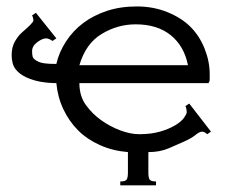

<svg xmlns="http://www.w3.org/2000/svg" viewBox="-20 -465 708 587"><path d="M222.7 -210.9Q222.7 -171.9 242.2 -144.5Q261.7 -117.2 289.1 -97.7Q316.4 -78.1 347.7 -66.4Q378.9 -54.7 406.2 -54.7Q441.4 -54.7 468.8 -62.5Q496.1 -70.3 515.6 -82Q535.2 -93.8 543 -105.5Q550.8 -117.2 550.8 -121.1Q550.8 -132.8 546.9 -140.6L558.6 -148.4L625 -62.5L613.3 -54.7Q609.4 -58.6 605.5 -60.5Q601.6 -62.5 597.7 -62.5Q589.8 -62.5 578.1 -52.7Q566.4 -43 544.9 -33.2Q523.4 -23.4 496.1 -11.7Q468.8 0 433.6 0V62.5Q433.6 78.1 437.5 84Q441.4 89.8 457 89.8V101.6H347.7V89.8Q363.3 89.8 367.2 84Q371.1 78.1 371.1 62.5V0Q324.2 -3.9 285.2 -21.5Q246.1 -39.1 218.8 -66.4Q191.4 -93.8 173.8 -130.9Q156.2 -168 152.3 -210.9Q128.9 -210.9 105.5 -214.8Q82 -218.8 60.5 -228.5Q39.1 -238.3 27.3 -253.9Q15.6 -269.5 15.6 -296.9Q15.6 -320.3 25.4 -337.9Q35.2 -355.5 48.8 -367.2Q62.5 -378.9 72.3 -388.7Q82 -398.4 82 -402.3Q82 -410.2 78.1 -418L89.8 -425.8L152.3 -347.7L140.6 -339.8Q128.9 -347.7 121.1 -347.7Q109.4 -347.7 93.8 -335.9Q78.1 -324.2 78.1 -308.6Q78.1 -296.9 80.1 -291Q82 -285.2 91.8 -279.3Q101.6 -273.4 115.2 -271.5Q128.9 -269.5 152.3 -269.5Q160.2 -304.7 181.6 -337.9Q203.1 -371.1 234.4 -394.5Q265.6 -418 306.6 -431.6Q347.7 -445.3 398.4 -445.3Q449.2 -445.3 492.2 -427.7Q535.2 -410.2 562.5 -382.8Q589.8 -355.5 605.5 -316.4Q621.1 -277.3 621.1 -238.3Q621.1 -230.5 621.1 -222.7Q621.1 -214.8 617.2 -210.9ZM554.7 -265.6Q543 -324.2 502 -357.4Q460.9 -390.6 394.5 -390.6Q339.8 -390.6 291 -361.3Q242.2 -332 222.7 -265.6Z"/></svg>

Font: 和音 by 宁静之雨，公众号njzyshare
Style: Regular
Weight: 400
Designer: Steve Matteson
Foundry: Ascender Corporation
Version: Version 6.00;June 8, 2018;FontCreator 11.0.0.2388 32-bit